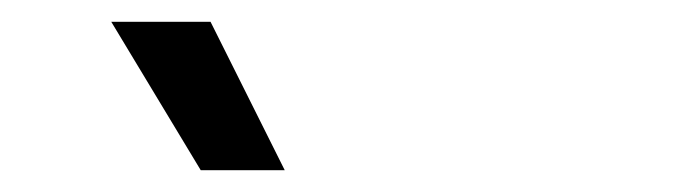

<svg xmlns="http://www.w3.org/2000/svg" viewBox="-20 -763 640 176"><path d="M241 -607 173 -743H82L164 -607Z"/></svg>

Font: Chess Sans SemiBold
Style: Regular
Weight: 600
Designer: Wolf Bōese
Foundry: Wolf Bōese
Version: Version 7.223;Glyphs 3.3 (3306)